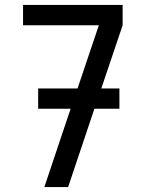

<svg xmlns="http://www.w3.org/2000/svg" viewBox="-20 -755 588 775"><path d="M159 0 265 -316H134V-398H293L379 -653H73V-735H475V-653L423 -499L389 -398H462V-316H361L255 0Z"/></svg>

Font: Iosevka Semi-Condensed Medium
Style: Regular
Weight: 500
Monospace: yes
Designer: Belleve Invis
Foundry: Belleve Invis
Version: Version 27.3.5